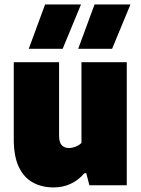

<svg xmlns="http://www.w3.org/2000/svg" viewBox="-20 -828 630 858"><path d="M219 9.5Q168 9.5 128 -11.8Q88 -33 64.8 -80.5Q41.5 -128 41.5 -206.5V-550H244V-223Q244 -191 256.2 -178.8Q268.5 -166.5 288 -166.5Q302.5 -166.5 318.2 -172.8Q334 -179 344 -189.5V-550H546.5V0H379.5L365.5 -54H357.5Q301.5 10 219 9.5ZM329.5 -610 402.5 -808H563L481 -610ZM108.5 -610 181.5 -808H342L260 -610Z"/></svg>

Font: Encode Sans Semi Condensed Black
Style: Regular
Weight: 900
Width: 4
Designer: Multiple Designers
Foundry: Impallari Type
Version: Version 3.000; ttfautohint (v1.8.3) -l 8 -r 50 -G 200 -x 14 